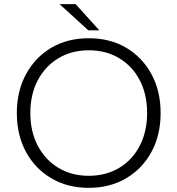

<svg xmlns="http://www.w3.org/2000/svg" viewBox="-20 -894 854 924"><path d="M407 10Q305 10 227 -36Q149 -82 105 -163Q61 -244 61 -350Q61 -456 105.5 -537.5Q150 -619 227.5 -664.5Q305 -710 407 -710Q510 -710 587.5 -664Q665 -618 709 -537Q753 -456 753 -350Q753 -244 709 -163Q665 -82 587 -36Q509 10 407 10ZM407 -48Q490 -48 553.5 -86Q617 -124 652.5 -192.5Q688 -261 688 -350Q688 -440 652.5 -508Q617 -576 553.5 -614Q490 -652 407 -652Q325 -652 261.5 -614Q198 -576 162 -508Q126 -440 126 -350Q126 -261 162 -192.5Q198 -124 261.5 -86Q325 -48 407 -48ZM458 -748H405L267 -874H344Z"/></svg>

Font: REM ExtraLight
Style: Regular
Weight: 250
Designer: Octavio Pardo
Foundry: Ashler Design
Version: Version 1.005;gftools[0.9.28]